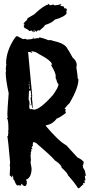

<svg xmlns="http://www.w3.org/2000/svg" viewBox="-20 -919 475 1003"><path d="M69.3 -730.5 99.6 -714.8H104.5L113.3 -716.8Q113.3 -713.4 118.7 -713.4H124V-711.4H129.4L127.4 -714.8L134.8 -713.4L178.7 -720.2Q178.7 -718.3 180.2 -718.3Q180.2 -720.7 187.5 -723.6Q210.4 -718.3 227.5 -711.4Q227.5 -709.5 229.5 -709.5H247.1Q251.5 -706.1 282.2 -699.2Q321.8 -687.5 333 -663.1Q337.4 -659.2 359.4 -618.2Q380.9 -601.1 380.9 -578.6L378.9 -566.9Q385.7 -523.4 385.7 -515.1V-509.8L389.6 -504.9V-502.9Q389.6 -459.5 343.8 -380.9Q335.9 -375 317.4 -351.6Q324.2 -348.6 324.2 -346.2Q324.2 -345.2 320.8 -340.8L324.2 -329.1Q295.9 -306.6 276.9 -299.8Q255.4 -271 224.1 -265.1Q218.8 -265.1 218.8 -261.7Q288.6 -179.2 326.2 -160.2L384.3 -96.7Q409.7 -85 417.5 -72.3Q417.5 -63.5 414.1 -63.5L416 -60.1L412.1 -55.2L414.1 -46.4H412.1Q424.8 -27.8 424.8 -20.5Q424.8 -16.1 428.2 -6.8H426.3L428.2 -3.4V0H426.3L422.9 -1.5L426.3 22.5Q422.9 23.9 420.9 23.9L422.9 32.7V34.7Q422.9 38.1 419.4 38.1Q416 36.1 414.1 36.1V39.6L416 43L393.1 64H387.7Q369.1 34.2 335 -3.4Q335 -12.7 301.8 -43Q301.8 -58.1 266.6 -81.1Q252 -100.6 168 -172.4Q157.2 -177.2 153.8 -177.2Q153.8 -173.8 150.4 -165.5Q152.3 -162.1 152.3 -160.2L145 -147.9L150.4 -139.6H148.4L145 -141.1Q145 -136.2 141.6 -136.2V-134.3H145Q141.1 -120.6 139.6 -120.6Q139.6 -118.7 141.6 -118.7L139.6 -106.9Q139.6 -104 141.6 -82.5L139.6 -70.8L145 -39.6Q145 2.9 122.1 17.1L118.7 15.6Q118.7 19.5 117.2 22.5Q120.6 29.3 120.6 32.7H118.7Q120.6 36.1 120.6 38.1Q120.6 42.5 113.3 53.2Q100.1 53.2 94.2 41.5H90.8V49.8H83.5Q79.6 49.8 76.7 48.3Q73.7 49.8 69.3 49.8Q61.5 42.5 51.8 17.1L48.3 19H46.9V17.1Q50.3 13.2 50.3 12.2Q46.9 0 46.9 -1.5H44.9Q44.9 2 43 2L44.9 5.4Q44.9 8.8 41.5 8.8Q41.5 4.4 30.8 -3.4V-5.4Q32.7 -44.9 32.7 -46.4L30.8 -55.2Q32.7 -64 32.7 -72.3Q22 -190.9 18.6 -208.5H22V-213.4Q22 -219.7 23.9 -229Q23.9 -231 22 -231L23.9 -239.3V-251.5Q23.9 -292.5 16.6 -301.3Q17.6 -304.7 20.5 -304.7L18.6 -316.9V-327.1Q18.6 -344.7 25.4 -432.1Q9.8 -502 9.8 -542.5Q11.7 -545.4 11.7 -552.7Q11.7 -556.2 9.8 -556.2Q12.2 -579.6 13.2 -584Q13.2 -585.4 11.7 -585.4Q11.7 -656.2 60.5 -725.1Q66.4 -730.5 69.3 -730.5ZM150.4 -721.7H157.2V-718.3H150.4ZM143.6 -649.4V-647.5Q148.4 -647.5 148.4 -644V-642.6H147Q140.6 -647.5 134.8 -647.5H129.4L126 -646L127.4 -642.6V-640.6L148.4 -417Q147 -413.6 147 -411.6L148.4 -408.2Q148.4 -406.2 147 -402.8Q150.4 -384.3 150.4 -359.9V-355H147V-374H145V-368.7H139.6V-374H143.6L139.6 -406.7Q143.6 -412.1 143.6 -417L139.6 -421.9H143.6Q142.1 -437.5 139.6 -437.5L141.6 -440.9V-444.3L132.8 -446.3L130.9 -437.5V-432.1Q130.9 -418.5 129.4 -399.4Q134.8 -387.2 134.8 -385.7L132.8 -382.3L134.8 -378.9Q132.8 -369.6 132.8 -363.3Q132.8 -349.1 139.6 -348.1Q141.6 -348.1 141.6 -349.6Q153.8 -348.1 157.2 -346.2Q188.5 -346.2 255.9 -421.9Q285.6 -462.9 285.6 -479Q275.4 -489.3 275.4 -502.9Q271 -502.9 270 -520H271.5Q271.5 -538.6 245.1 -582H247.1L252.4 -578.6V-580.6Q250 -602.1 182.1 -637.2Q172.4 -646.5 148.4 -651.4Q145 -649.4 143.6 -649.4ZM134.8 -492.7V-489.3H136.2V-492.7ZM130.9 -487.3V-483.9H132.8V-487.3ZM130.9 -479Q130.9 -477.1 129.4 -473.6H134.8V-475.6Q134.8 -479 130.9 -479ZM132.8 -468.8V-454.6H136.2V-456.5L134.8 -460L136.2 -463.4Q134.8 -466.8 134.8 -468.8ZM154.8 -749.5V-753.4L160.6 -761.2V-763.2H157.7Q155.8 -753.4 148.9 -753.4Q148.9 -759.3 143.6 -759.3Q138.2 -757.3 131.8 -757.3Q131.8 -762.7 108.9 -772.5L103.5 -780.3L106.4 -784.2Q103.5 -788.1 103.5 -790Q108.9 -790 108.9 -793.5Q103.5 -793.5 103.5 -797.4Q118.2 -814.9 123.5 -814.9L120.6 -818.4Q120.6 -823.7 157.7 -843.3Q209 -891.6 231.9 -895V-898.9H234.9Q234.9 -895 243.7 -891.1Q252.9 -895 260.7 -895Q261.2 -891.1 266.1 -891.1Q275.9 -891.1 297.9 -897L300.8 -893.1Q294.9 -892.6 294.9 -889.2Q314.9 -886.2 314.9 -881.8V-876Q329.1 -875.5 329.1 -870.1Q329.1 -866.2 326.2 -855L329.1 -851.1Q319.3 -831.1 266.1 -816.4Q253.4 -800.3 214.8 -788.1Q214.8 -782.2 186.5 -759.3Q180.7 -761.2 177.7 -761.2Q173.3 -753.4 166.5 -753.4L168.9 -757.3V-759.3Q167 -759.3 154.8 -749.5Z"/></svg>

Font: Mister Brush
Style: Regular
Weight: 400
Designer: GGBotNet
Foundry: GGBotNet
Version: 1.00